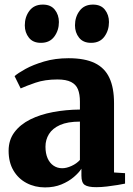

<svg xmlns="http://www.w3.org/2000/svg" viewBox="-20 -805 581 836"><path d="M176 11Q132 11 95.8 -8Q59.5 -27 38.5 -62.8Q17.5 -98.5 17.5 -148.5Q17.5 -195.5 42.8 -229.2Q68 -263 111.5 -284.8Q155 -306.5 211 -317Q267 -327.5 328 -328V-362.5Q328 -394.5 319.5 -415.8Q311 -437 289.5 -448Q268 -459 230 -459Q175.5 -459 134.2 -444.8Q93 -430.5 70 -420L43.5 -473.5Q58 -486.5 91 -504.8Q124 -523 172 -537.2Q220 -551.5 278.5 -551.5Q349 -551.5 392.5 -530.5Q436 -509.5 456.2 -466.2Q476.5 -423 476.5 -356.5V-54L524.5 -51V-5.5Q513.5 -3 492 0.5Q470.5 4 445.8 7Q421 10 399 10Q363.5 10 349 0.2Q334.5 -9.5 334.5 -40V-70.5Q323.5 -53 301.2 -34Q279 -15 247.5 -2Q216 11 176 11ZM251 -72.5Q269.5 -72.5 291.5 -82.5Q313.5 -92.5 328 -108.5V-275.5Q274.5 -275.5 241.5 -260.8Q208.5 -246 193.2 -221.2Q178 -196.5 178 -166.5Q178 -137 187.2 -116Q196.5 -95 213 -83.8Q229.5 -72.5 251 -72.5ZM157.5 -618.5Q123.5 -618.5 105.8 -641Q88 -663.5 88 -694.5Q88 -731.5 108.2 -758.2Q128.5 -785 166 -785H167Q201 -785 218.8 -762.5Q236.5 -740 236.5 -709Q236.5 -673 216.5 -645.8Q196.5 -618.5 158.5 -618.5ZM376 -618.5Q342 -618.5 324.2 -641Q306.5 -663.5 306.5 -694.5Q306.5 -731.5 326.8 -758.2Q347 -785 384.5 -785H385Q419.5 -785 437 -762.5Q454.5 -740 454.5 -709Q454.5 -673 434.8 -645.8Q415 -618.5 377 -618.5Z"/></svg>

Font: Merriweather 60pt ExtraBold
Style: Regular
Weight: 800
Version: Version 2.100